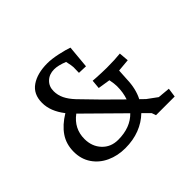

<svg xmlns="http://www.w3.org/2000/svg" viewBox="-144 -886 1119 1119"><g transform="rotate(-45 415.5 -326.0)"><path d="M532 -69Q493 -31 440 -10.5Q387 10 322 10Q259 10 207 -14Q155 -38 124.5 -83Q94 -128 94 -188Q94 -251 126 -298Q158 -345 219 -382Q165 -451 165 -520Q165 -592 216 -627Q267 -662 350 -662Q386 -662 434.5 -651.5Q483 -641 510 -631L497 -490L441 -492L442 -538Q442 -550 433 -590Q386 -609 353 -609Q313 -609 287 -584.5Q261 -560 261 -521Q261 -488 275.5 -458Q290 -428 320 -396Q424 -287 528 -186Q543 -228 543 -280Q543 -301 536 -336L460 -348L465 -403Q474 -403 492 -401Q514 -400 535 -399Q556 -398 576 -398Q644 -398 689 -403L694 -343L616 -336Q613 -295 612 -267Q610 -192 581 -135L610 -107L670 -63L746 -56L738 0H584L575 -26ZM327 -54Q428 -54 486 -114L262 -335Q191 -282 191 -197Q191 -135 229 -94.5Q267 -54 327 -54Z"/></g></svg>

Font: Andada Pro Medium
Style: Regular
Weight: 500
Designer: Carolina Giovagnoli
Foundry: Huerta Tipografica
Version: Version 3.005; ttfautohint (v1.8.4)